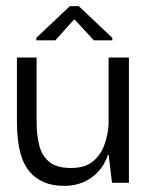

<svg xmlns="http://www.w3.org/2000/svg" viewBox="-20 -594 485 624"><path d="M189 10Q150 10 122.5 -2Q95 -14 77.5 -34.5Q60 -55 51 -81.5Q42 -108 38.5 -137.5Q35 -167 35 -197V-407H99V-196Q99 -156 107.5 -122Q116 -88 140 -68Q164 -48 211 -48Q256 -48 281.5 -69Q307 -90 319 -122.5Q331 -155 333 -191V-407H399V0H344L333 -91H331Q327 -78 317.5 -61Q308 -44 291 -28Q274 -12 248.5 -1Q223 10 189 10ZM98 -463V-471L207 -574H236L345 -471V-463H285L223 -530H220L160 -463Z"/></svg>

Font: Darker Grotesque Light Medium
Style: Regular
Weight: 500
Version: Version 1.000;gftools[0.9.28]